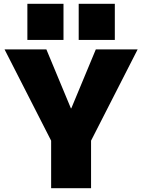

<svg xmlns="http://www.w3.org/2000/svg" viewBox="-20 -990 748 1010"><path d="M249 -250 4 -730H224L353 -420H355L484 -730H704L459 -250V0H249ZM394 -970H584V-780H394ZM124 -970H314V-780H124Z"/></svg>

Font: Enso Black
Style: Regular
Weight: 900
Designer: Coji Morishita
Foundry: UNDERFOREST DESIGN
Version: Version 1.000